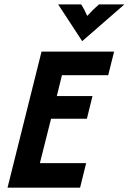

<svg xmlns="http://www.w3.org/2000/svg" viewBox="-20 -862 591 882"><path d="M14.6 0 170.8 -625H504.2L477.1 -516.7H264.6L241 -420.8H404.9L379.2 -316.7H214.6L163.2 -112.5H375.7L347.9 0ZM357.6 -672.9 247.2 -841.7H352.8Q361.1 -829.2 367.4 -816.7Q373.6 -804.2 380.6 -788.9Q394.4 -804.2 407.3 -816.7Q420.1 -829.2 434.7 -841.7H551.4Z"/></svg>

Font: Afacad
Style: Bold Italic
Weight: 700
Italic angle: -14°
Designer: Kristian Moeller
Foundry: Dicotype
Version: Version 1.000; ttfautohint (v1.8.4.7-5d5b)